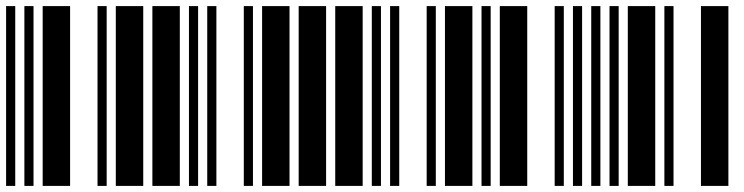

<svg xmlns="http://www.w3.org/2000/svg" viewBox="-20 -610 2440 630"><path d="M0 0V-590H30V0ZM60 0V-590H90V0ZM120 0V-590H210V0ZM300 0V-590H330V0ZM360 0V-590H450V0Z M480 0V-590H570V0ZM600 0V-590H630V0ZM660 0V-590H690V0ZM780 0V-590H810V0ZM840 0V-590H930V0Z M960 0V-590H1050V0ZM1080 0V-590H1170V0ZM1200 0V-590H1230V0ZM1260 0V-590H1290V0ZM1380 0V-590H1410V0Z M1440 0V-590H1530V0ZM1560 0V-590H1590V0ZM1620 0V-590H1710V0ZM1800 0V-590H1830V0ZM1860 0V-590H1890V0Z M1920 0V-590H1950V0ZM1980 0V-590H2010V0ZM2040 0V-590H2130V0ZM2160 0V-590H2190V0ZM2280 0V-590H2370V0Z"/></svg>

Font: Libre Barcode 39
Style: Regular
Weight: 400
Version: Version 1.005; ttfautohint (v1.8.3)